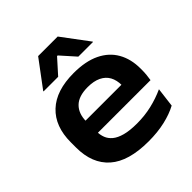

<svg xmlns="http://www.w3.org/2000/svg" viewBox="-190 -826 976 976"><g transform="rotate(-45 298.0 -338.0)"><path d="M324 14.5Q181 14.5 111 -47Q41 -108.5 41 -224.5V-262Q41 -376 107.5 -438.5Q174 -501 300 -501Q385.5 -501 442.5 -473.5Q499.5 -446 528.2 -395.5Q557 -345 557 -276.5V-265.5Q557 -248.5 555.2 -231Q553.5 -213.5 551 -199H426.5Q428.5 -221 429.2 -243Q430 -265 430 -283Q430 -320 415.8 -346Q401.5 -372 372.5 -386Q343.5 -400 300 -400Q235 -400 203.2 -368.5Q171.5 -337 171.5 -281V-251.5L172.5 -238.5V-208Q172.5 -184 180.5 -163Q188.5 -142 207.8 -126Q227 -110 261 -100.8Q295 -91.5 347 -91.5Q402 -91.5 452.2 -103.2Q502.5 -115 548.5 -136L535.5 -31.5Q495.5 -10 442.5 2.2Q389.5 14.5 324 14.5ZM107.5 -199V-287H524.5V-199ZM233.5 -689.5H374L481.5 -545.5V-543H376L306 -621.5H301.5L231 -543H126V-545.5Z"/></g></svg>

Font: Anek Gujarati SemiExpanded SemiBold
Style: Regular
Weight: 600
Width: 6
Designer: Mrunmayee Ghaisas (Gujarati), Yesha Goshar (Latin)
Foundry: Ek Type
Version: Version 1.003